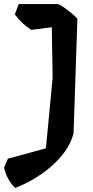

<svg xmlns="http://www.w3.org/2000/svg" viewBox="-66 -720 460 945"><path d="M217 -700Q228 -698 248 -684Q268 -670 287 -654Q306 -638 315 -628L296 -63Q283 -15 252.5 27Q222 69 181 103.5Q140 138 95.5 163.5Q51 189 9 205Q-7 192 -23 164.5Q-39 137 -46 105L-27 61L160 10L193 -336L189 -586L88 -573Q63 -589 45 -606Q27 -623 7 -649L26 -700Z"/></svg>

Font: Langar
Style: Regular
Weight: 400
Designer: Alessia Mazzarella
Foundry: Typeland
Version: Version 1.001; ttfautohint (v1.8.3)